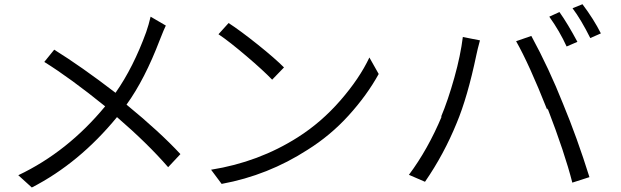

<svg xmlns="http://www.w3.org/2000/svg" viewBox="-20 -832 2868 887"><path d="M675.8 -754.9C669.9 -729.5 663.1 -706.1 655.3 -683.6C616.2 -576.2 569.3 -482.4 513.7 -403.3C408.2 -484.4 313.5 -550.8 230.5 -602.5L184.6 -545.9C264.6 -496.1 358.4 -427.7 465.8 -340.8C350.6 -201.2 216.8 -94.7 64.5 -22.5L127 34.2C273.4 -41 404.3 -149.4 520.5 -291C614.3 -210 693.4 -132.8 756.8 -59.6L813.5 -120.1C750 -188.5 667 -264.6 564.5 -348.6C621.1 -426.8 671.9 -526.4 717.8 -646.5C731.4 -681.6 741.2 -704.1 746.1 -713.9Z M989.3 -673.8C1024.4 -650.4 1067.4 -616.2 1119.1 -572.3C1170.9 -528.3 1210 -492.2 1237.3 -463.9L1292 -520.5C1264.6 -547.9 1224.6 -583 1170.9 -626C1117.2 -668.9 1072.3 -702.1 1036.1 -725.6ZM1003.9 17.6C1147.5 -8.8 1279.3 -61.5 1400.4 -139.6C1470.7 -183.6 1534.2 -236.3 1590.8 -298.8C1647.5 -361.3 1693.4 -424.8 1729.5 -490.2L1686.5 -566.4C1656.2 -502 1611.3 -435.5 1552.7 -368.2C1494.1 -300.8 1428.7 -244.1 1356.4 -198.2C1235.4 -121.1 1101.6 -71.3 955.1 -47.9Z M2517.6 -754.9C2549.8 -710 2576.2 -664.1 2597.7 -617.2L2647.5 -638.7C2618.2 -693.4 2590.8 -739.3 2564.5 -776.4ZM2625 -793.9C2651.4 -758.8 2678.7 -712.9 2707 -656.2L2755.9 -677.7C2734.4 -720.7 2706.1 -765.6 2670.9 -812.5ZM2021.5 -295.9C1978.5 -193.4 1927.7 -102.5 1869.1 -24.4L1943.4 7.8C2002 -77.1 2050.8 -168 2089.8 -263.7C2123 -342.8 2153.3 -447.3 2180.7 -578.1C2183.6 -593.8 2189.5 -616.2 2197.3 -645.5L2118.2 -661.1C2111.3 -605.5 2098.6 -543 2079.1 -473.6C2059.6 -404.3 2039.1 -342.8 2016.6 -290ZM2509.8 -331.1C2562.5 -194.3 2600.6 -80.1 2624 11.7L2703.1 -13.7C2665 -135.7 2624 -249 2581.1 -352.5C2538.1 -460.9 2489.3 -565.4 2434.6 -666L2364.3 -641.6C2404.3 -571.3 2452.1 -465.8 2507.8 -325.2Z"/></svg>

Font: Gen Shin Gothic P Normal
Style: Regular
Weight: 300
Designer: [Source Han Sans]
Ryoko NISHIZUKA  (kana & ideographs); Paul D. Hunt (Latin, Greek & Cyrillic); Wenlong ZHANG  (bopomofo
Version: Version 1.002.20150607